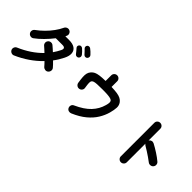

<svg xmlns="http://www.w3.org/2000/svg" viewBox="100 -1784 2800 2800"><g transform="rotate(45 1500.0 -384.0)"><path d="M235 44Q212 54 188.5 44.5Q165 35 154 12Q144 -11 153.5 -35Q163 -59 186 -69Q391 -157 525 -296Q503 -317 483 -335Q463 -353 449 -365Q429 -381 426 -406Q423 -431 439 -451Q455 -471 481 -473.5Q507 -476 526 -460Q542 -447 562 -429Q582 -411 604 -391Q622 -417 638 -444Q654 -471 668 -499Q700 -565 626 -565H490Q439 -499 377.5 -437Q316 -375 259 -334Q239 -319 213.5 -323.5Q188 -328 173 -349Q159 -370 163.5 -395Q168 -420 189 -435Q247 -477 300.5 -530Q354 -583 396.5 -641.5Q439 -700 465 -756Q476 -779 500 -788.5Q524 -798 547 -787Q570 -777 579.5 -752.5Q589 -728 578 -705Q576 -700 573 -694.5Q570 -689 568 -684H645Q722 -684 763.5 -655Q805 -626 810 -574.5Q815 -523 782 -457Q763 -418 740 -380.5Q717 -343 690 -308Q713 -286 732 -266Q751 -246 764 -230Q781 -210 777.5 -184Q774 -158 754 -141Q734 -125 708.5 -128.5Q683 -132 666 -151Q656 -164 641 -179.5Q626 -195 609 -213Q532 -133 437.5 -68Q343 -3 235 44ZM924 -601Q911 -590 892.5 -591.5Q874 -593 863 -607Q852 -622 834.5 -643Q817 -664 803 -680Q793 -691 793.5 -706.5Q794 -722 807 -734Q818 -745 833.5 -744.5Q849 -744 862 -734Q877 -722 897 -701Q917 -680 930 -663Q941 -648 939.5 -630.5Q938 -613 924 -601ZM1018 -688Q1006 -675 987.5 -675.5Q969 -676 957 -689Q945 -703 926.5 -722.5Q908 -742 892 -758Q882 -768 881.5 -783.5Q881 -799 892 -812Q903 -823 918.5 -824Q934 -825 947 -816Q963 -805 984 -785.5Q1005 -766 1019 -750Q1032 -737 1031 -719Q1030 -701 1018 -688Z M1425 50Q1402 60 1378 53.5Q1354 47 1342 24Q1330 1 1337.5 -24Q1345 -49 1368 -59Q1514 -125 1591 -207Q1668 -289 1696 -392Q1706 -427 1707.5 -448.5Q1709 -470 1701 -485Q1693 -497 1672 -504.5Q1651 -512 1610 -515.5Q1569 -519 1500 -519Q1429 -519 1389.5 -516.5Q1350 -514 1331 -507.5Q1312 -501 1302 -489Q1292 -476 1292.5 -447Q1293 -418 1303 -356Q1308 -331 1293 -310Q1278 -289 1252 -285Q1227 -281 1206.5 -296Q1186 -311 1181 -336Q1171 -400 1168 -443.5Q1165 -487 1173 -518Q1181 -549 1203 -574Q1224 -598 1251.5 -611Q1279 -624 1325 -630.5Q1371 -637 1444 -638V-754Q1444 -780 1462 -798Q1480 -816 1505 -816Q1531 -816 1549 -798Q1567 -780 1567 -754V-638Q1637 -636 1683 -629Q1729 -622 1758.5 -607Q1788 -592 1808 -566Q1837 -527 1835 -478Q1833 -429 1814 -359Q1793 -282 1747 -207Q1701 -132 1622.5 -66.5Q1544 -1 1425 50Z M2439 43Q2414 43 2396 25Q2378 7 2378 -18V-709Q2378 -735 2396 -752.5Q2414 -770 2439 -770Q2465 -770 2483 -752.5Q2501 -735 2501 -709V-468Q2514 -488 2537 -494.5Q2560 -501 2582 -490Q2641 -459 2702.5 -419Q2764 -379 2809 -341Q2829 -325 2831.5 -298.5Q2834 -272 2817 -252Q2801 -233 2775 -230.5Q2749 -228 2729 -244Q2701 -266 2664.5 -291Q2628 -316 2591.5 -339.5Q2555 -363 2525 -380Q2509 -389 2501 -402V-18Q2501 7 2483 25Q2465 43 2439 43Z"/></g></svg>

Font: Zen Maru Gothic
Style: Bold
Weight: 700
Designer: Yoshimichi Ohira
Foundry: Positype
Version: Version 1.001